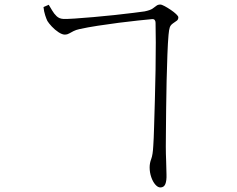

<svg xmlns="http://www.w3.org/2000/svg" viewBox="-20 -777 1040 843"><path d="M663 -677Q663 -685 659 -689.5Q655 -694 647 -693Q626 -691 587 -687Q548 -683 501.5 -677Q455 -671 409.5 -664Q364 -657 328 -649Q314 -646 303 -640.5Q292 -635 283.5 -630Q275 -625 265 -625Q253 -625 237 -635.5Q221 -646 207.5 -660.5Q194 -675 188 -685Q184 -693 178.5 -709.5Q173 -726 171 -746L194 -756Q201 -745 209 -731Q217 -717 228.5 -706Q240 -695 257 -694Q271 -693 307.5 -695.5Q344 -698 390.5 -702Q437 -706 483.5 -711Q530 -716 565.5 -720.5Q601 -725 615 -727Q639 -732 649.5 -739Q660 -746 666.5 -751.5Q673 -757 684 -757Q690 -757 703 -750Q716 -743 730 -733.5Q744 -724 753.5 -715Q763 -706 763 -701Q763 -691 756 -686Q749 -681 739 -674Q729 -667 725.5 -657Q722 -647 720 -624Q717 -591 715 -537Q713 -483 711.5 -421Q710 -359 709.5 -300Q709 -241 708.5 -196Q708 -151 708 -134Q708 -103 709.5 -69.5Q711 -36 711 -11Q712 16 706 31Q700 46 684 46Q673 46 662 33.5Q651 21 644 0.5Q637 -20 637 -42Q637 -61 644 -79Q651 -97 653 -137Q655 -165 656.5 -218.5Q658 -272 660 -338Q662 -404 663 -470Q664 -536 664 -591Q664 -646 663 -677Z"/></svg>

Font: Noto Serif TC
Style: Regular
Weight: 200
Designer: Ryoko NISHIZUKA 西塚涼子 (kana & ideographs); Frank Grießhammer (Latin, Greek & Cyrillic); Wenlong ZHANG 张文龙 (bopomofo); San
Foundry: Adobe
Version: Version 2.001;hotconv 1.1.0;makeotfexe 2.6.0